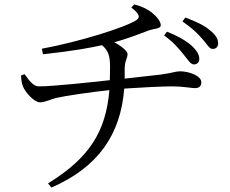

<svg xmlns="http://www.w3.org/2000/svg" viewBox="-20 -791 1040 867"><path d="M809 -545C829 -521 840 -500 856 -500C869 -500 880 -509 880 -525C880 -544 869 -563 845 -585C820 -607 783 -629 734 -648L721 -631C763 -601 788 -571 809 -545ZM893 -616C915 -592 925 -570 940 -570C956 -570 965 -580 965 -595C965 -615 954 -634 927 -655C903 -676 867 -693 817 -712L804 -694C847 -665 871 -641 893 -616ZM75 -450C76 -428 79 -410 84 -400C95 -373 135 -329 160 -329C185 -329 206 -342 235 -349C273 -358 395 -376 474 -384C458 -197 384 -78 197 37L212 56C426 -37 525 -186 541 -391C613 -396 713 -401 757 -401C807 -401 844 -393 860 -393C882 -393 889 -404 889 -420C889 -449 833 -469 793 -469C773 -469 767 -463 704 -454L543 -436V-478C543 -519 556 -527 556 -547C556 -560 527 -584 496 -600C550 -615 598 -633 650 -653C674 -662 706 -660 706 -677C706 -695 685 -719 668 -732C652 -746 626 -761 586 -771L573 -757C612 -727 613 -712 597 -701C549 -668 341 -603 169 -571L174 -546C313 -561 387 -575 441 -587C471 -560 476 -537 477 -493L476 -429C395 -420 220 -401 156 -401C130 -401 113 -426 91 -456Z"/></svg>

Font: Noto Serif CJK TC
Style: Regular
Weight: 400
Designer: Ryoko NISHIZUKA 西塚涼子 (kana & ideographs); Frank Grießhammer (Latin, Greek & Cyrillic); Wenlong ZHANG 张文龙 (bopomofo); San
Foundry: Adobe
Version: Version 2.001;hotconv 1.1.0;makeotfexe 2.6.0